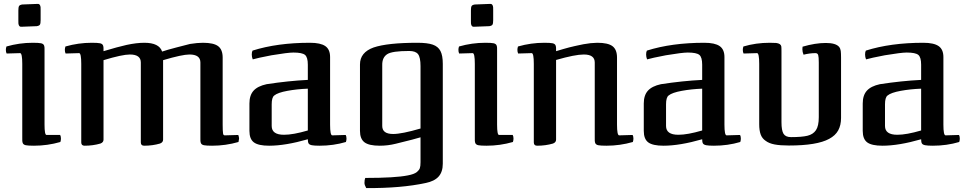

<svg xmlns="http://www.w3.org/2000/svg" viewBox="-20 -733 4937 983"><path d="M90 -596 168 -599Q181 -601 184.5 -607Q188 -613 188 -630V-681Q190 -715 172 -713L94 -710Q81 -708 77.5 -702Q74 -696 74 -679V-628Q72 -594 90 -596ZM292 -23Q292 -35 288 -42H218Q208 -42 208 -95V-471Q209 -492 205.5 -500.5Q202 -509 190 -511.5Q178 -514 148 -514Q79 -514 13 -495Q10 -486 10 -478Q10 -466 14 -459L83 -461Q94 -461 94 -406V-30Q93 -9 96.5 -0.5Q100 8 112 10.5Q124 13 154 13Q223 13 289 -6Q292 -15 292 -23Z M645 -454Q701 -454 701 -413V-4Q701 13 718 13Q761 13 799 2Q815 -4 815 -18V-425Q913 -454 950 -454Q1006 -454 1006 -413V-30Q1005 -9 1008.5 -0.5Q1012 8 1024 10.5Q1036 13 1066 13Q1135 13 1201 -6L1202 -12Q1204 -20 1204 -23Q1204 -31 1200 -42L1131 -40Q1123 -40 1122 -50Q1120 -62 1120 -95V-438Q1120 -479 1097 -496.5Q1074 -514 1019 -514Q991 -514 953 -508Q941 -505 883 -490Q833 -477 810 -469Q795 -514 719 -514Q679 -514 628 -503Q583 -493 510 -471Q511 -492 507.5 -500.5Q504 -509 492 -511.5Q480 -514 450 -514Q381 -514 315 -495Q312 -486 312 -478Q312 -466 316 -459L385 -461Q396 -461 396 -406V-4Q396 13 413 13Q456 13 494 2Q510 -4 510 -18V-425Q606 -454 645 -454Z M1754 -23Q1754 -35 1750 -42L1681 -40Q1670 -40 1670 -95V-441Q1670 -480 1645.5 -497Q1621 -514 1567 -514Q1400 -514 1273 -474Q1269 -467 1269 -454Q1269 -441 1274 -429Q1297 -436 1370 -450Q1454 -464 1482 -464Q1527 -464 1541.5 -452Q1556 -440 1556 -402V-324Q1456 -319 1345 -302Q1299 -292 1278 -268.5Q1257 -245 1257 -203V-63Q1257 -21 1280 -4Q1303 13 1358 13Q1441 13 1556 -20Q1556 -5 1560 1.5Q1564 8 1576.5 10.5Q1589 13 1616 13Q1687 13 1751 -6Q1754 -15 1754 -23ZM1434 -43Q1371 -43 1371 -88V-199Q1371 -234 1384 -244Q1402 -259 1452 -268Q1501 -277 1556 -279V-65Q1481 -43 1434 -43Z M2159 204Q2204 195 2225.5 171Q2247 147 2247 105V-406Q2247 -449 2235 -472Q2223 -495 2195.5 -504.5Q2168 -514 2117 -514Q1964 -514 1893 -490Q1823 -465 1823 -403V-63Q1823 -22 1846 -4.5Q1869 13 1924 13Q1966 13 2006 3Q2041 -5 2090 -18L2133 -30V97Q2133 118 2129.5 128Q2126 138 2114 148Q2100 159 2068 165Q2004 178 1850 178Q1846 187 1846 204Q1846 214 1855 230Q2034 231 2159 204ZM1963 -456Q1988 -472 2075 -472Q2108 -472 2120.5 -455.5Q2133 -439 2133 -394V-75Q2037 -47 1993 -47Q1937 -47 1937 -88V-399Q1936 -439 1963 -456Z M2407 -596 2485 -599Q2498 -601 2501.5 -607Q2505 -613 2505 -630V-681Q2507 -715 2489 -713L2411 -710Q2398 -708 2394.5 -702Q2391 -696 2391 -679V-628Q2389 -594 2407 -596ZM2609 -23Q2609 -35 2605 -42H2535Q2525 -42 2525 -95V-471Q2526 -492 2522.5 -500.5Q2519 -509 2507 -511.5Q2495 -514 2465 -514Q2396 -514 2330 -495Q2327 -486 2327 -478Q2327 -466 2331 -459L2400 -461Q2411 -461 2411 -406V-30Q2410 -9 2413.5 -0.5Q2417 8 2429 10.5Q2441 13 2471 13Q2540 13 2606 -6Q2609 -15 2609 -23Z M2969 -454Q3025 -454 3025 -413V-30Q3024 -9 3027.5 -0.5Q3031 8 3043 10.5Q3055 13 3085 13Q3154 13 3220 -6Q3223 -15 3223 -23Q3223 -35 3219 -42L3150 -40Q3139 -40 3139 -95V-438Q3139 -479 3116 -496.5Q3093 -514 3038 -514Q3028 -514 3004 -512Q2964 -507 2936 -500Q2913 -495 2914 -495Q2899 -492 2864 -482L2827 -471Q2828 -492 2824.5 -500.5Q2821 -509 2809 -511.5Q2797 -514 2767 -514Q2698 -514 2632 -495Q2629 -486 2629 -478Q2629 -466 2633 -459L2702 -461Q2713 -461 2713 -406V-4Q2713 13 2730 13Q2773 13 2811 2Q2827 -4 2827 -18V-426Q2924 -454 2969 -454Z M3773 -23Q3773 -35 3769 -42L3700 -40Q3689 -40 3689 -95V-441Q3689 -480 3664.5 -497Q3640 -514 3586 -514Q3419 -514 3292 -474Q3288 -467 3288 -454Q3288 -441 3293 -429Q3316 -436 3389 -450Q3473 -464 3501 -464Q3546 -464 3560.5 -452Q3575 -440 3575 -402V-324Q3475 -319 3364 -302Q3318 -292 3297 -268.5Q3276 -245 3276 -203V-63Q3276 -21 3299 -4Q3322 13 3377 13Q3460 13 3575 -20Q3575 -5 3579 1.5Q3583 8 3595.5 10.5Q3608 13 3635 13Q3706 13 3770 -6Q3773 -15 3773 -23ZM3453 -43Q3390 -43 3390 -88V-199Q3390 -234 3403 -244Q3421 -259 3471 -268Q3520 -277 3575 -279V-65Q3500 -43 3453 -43Z M3867 -406V-97Q3867 -65 3874.5 -44.5Q3882 -24 3900 -12Q3917 1 3945.5 6.5Q3974 12 4019 12Q4163 12 4225 -22Q4257 -39 4271.5 -65.5Q4286 -92 4286 -129V-438Q4286 -460 4284.5 -472Q4283 -484 4276 -493Q4259 -513 4208 -513Q4154 -513 4089 -494Q4088 -488 4088 -481Q4088 -467 4094 -453Q4126 -461 4155 -461Q4166 -461 4169 -451Q4172 -441 4172 -413V-133Q4172 -88 4157.5 -66.5Q4143 -45 4114 -38Q4085 -31 4030 -31Q4002 -31 3991.5 -48Q3981 -65 3981 -108V-471Q3981 -491 3980 -496Q3977 -510 3954 -513Q3946 -514 3921 -514Q3850 -514 3786 -495Q3783 -486 3783 -478Q3783 -466 3787 -459L3856 -461Q3867 -461 3867 -406Z M4894 -23Q4894 -35 4890 -42L4821 -40Q4810 -40 4810 -95V-441Q4810 -480 4785.5 -497Q4761 -514 4707 -514Q4540 -514 4413 -474Q4409 -467 4409 -454Q4409 -441 4414 -429Q4437 -436 4510 -450Q4594 -464 4622 -464Q4667 -464 4681.5 -452Q4696 -440 4696 -402V-324Q4596 -319 4485 -302Q4439 -292 4418 -268.5Q4397 -245 4397 -203V-63Q4397 -21 4420 -4Q4443 13 4498 13Q4581 13 4696 -20Q4696 -5 4700 1.5Q4704 8 4716.5 10.5Q4729 13 4756 13Q4827 13 4891 -6Q4894 -15 4894 -23ZM4574 -43Q4511 -43 4511 -88V-199Q4511 -234 4524 -244Q4542 -259 4592 -268Q4641 -277 4696 -279V-65Q4621 -43 4574 -43Z"/></svg>

Font: Federant
Style: Regular
Weight: 400
Designer: Olexa M. Volochay, Alexei Vanyashin, Otto Ludwig Naegele
Foundry: Cyreal (www.cyreal.org)
Version: Version 1.011; ttfautohint (v1.4.1)